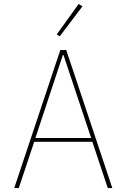

<svg xmlns="http://www.w3.org/2000/svg" viewBox="-20 -951 640 971"><path d="M525 0 447 -234H153L75 0H52L285 -698H315L548 0ZM301 -673H298L159 -253H441ZM282 -767 267 -777 378 -931 397 -919Z"/></svg>

Font: IBM Plex Mono Thin
Style: Regular
Weight: 100
Monospace: yes
Designer: Mike Abbink, Paul van der Laan, Pieter van Rosmalen
Foundry: Bold Monday
Version: Version 2.3